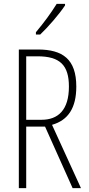

<svg xmlns="http://www.w3.org/2000/svg" viewBox="-20 -969 456 989"><path d="M315 -941V-949H272C240 -898 209 -856 165 -803V-791H187C226 -828 284 -894 315 -941ZM175 -714H77V0H115V-317H212L354 0H397L248 -326C332 -350 373 -414 373 -523C373 -664 303 -714 175 -714ZM173 -679C289 -679 335 -633 335 -523C335 -402 279 -352 194 -352H115V-679Z"/></svg>

Font: Noto Sans Lao UI ExtCond ExtLt
Style: Regular
Weight: 200
Width: 2
Designer: Monotype Design Team
Foundry: Monotype Imaging Inc.
Version: Version 2.000